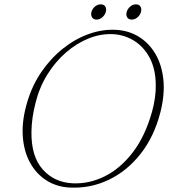

<svg xmlns="http://www.w3.org/2000/svg" viewBox="-20 -849 796 882"><path d="M511.5 -712Q571 -709 617.8 -680.2Q664.5 -651.5 694 -601.2Q723.5 -551 730.5 -483.2Q737.5 -415.5 717 -334Q688.5 -222 626 -142.5Q563.5 -63 479 -22.8Q394.5 17.5 299.5 12.5Q240 9.5 193 -20.5Q146 -50.5 117.5 -102.8Q89 -155 84.5 -225.8Q80 -296.5 105.5 -381.5Q128 -457 170.5 -519Q213 -581 268.8 -625.5Q324.5 -670 387 -692.5Q449.5 -715 511.5 -712ZM313.5 -7Q388.5 -3.5 460 -38.5Q531.5 -73.5 589 -147.8Q646.5 -222 678.5 -336Q697 -403.5 695.5 -461.5Q694.5 -532.5 667.8 -583Q641 -633.5 597 -661.2Q553 -689 500 -692Q444.5 -695 388.8 -673Q333 -651 283.8 -608.5Q234.5 -566 197.8 -507Q161 -448 143.5 -377.5Q134 -341 129.5 -308Q125 -275 124.5 -245.5Q122.5 -131.5 175.8 -71.2Q229 -11 313.5 -7ZM423.5 -759Q409 -759 402.8 -769.5Q396.5 -780 400 -794Q404 -808.5 416 -818.8Q428 -829 443 -829Q457.5 -829 463.8 -818.8Q470 -808.5 466 -794Q462 -780 450 -769.5Q438 -759 423.5 -759ZM585 -759Q570.5 -759 564.2 -769.5Q558 -780 562 -794Q566 -808.5 578 -818.8Q590 -829 604.5 -829Q619 -829 625.2 -818.8Q631.5 -808.5 627.5 -794Q624 -780 611.8 -769.5Q599.5 -759 585 -759Z"/></svg>

Font: Fraunces 9pt Thin
Style: Italic
Weight: 100
Italic angle: -16°
Version: Version 1.000;[b76b70a41]